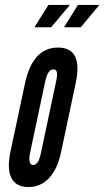

<svg xmlns="http://www.w3.org/2000/svg" viewBox="-20 -747 421 775"><path d="M94.5 8Q144 8 178 -28.2Q212 -64.5 226.5 -133L286 -414Q315.5 -555 214 -555Q112 -555 81 -411L22.5 -136Q7.5 -65.5 26 -28.8Q44.5 8 94.5 8ZM113.5 -81Q103 -81 99.8 -94Q96.5 -107 101 -128.5L162.5 -418.5Q173 -467 195.5 -467Q207 -467 209.5 -455.8Q212 -444.5 206.5 -418.5L145 -128.5Q135.5 -81 113.5 -81ZM238.5 -637H306L381 -727H294.5ZM119 -637H186.5L262 -727H175.5Z"/></svg>

Font: League Gothic SemiCondensed Italic
Style: Regular
Weight: 400
Width: 4
Designer: The League of Moveable Type
Version: Version 1.600; ttfautohint (v1.8.3)